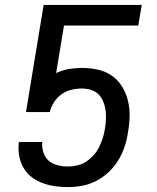

<svg xmlns="http://www.w3.org/2000/svg" viewBox="-20 -755 640 783"><path d="M257 8Q230 8 205 4.5Q180 1 156 -7.5Q132 -16 112 -30.5Q92 -45 79 -65.5Q66 -86 60 -111Q54 -136 56 -162L57 -176H153L152 -172Q151 -150 158 -130.5Q165 -111 180 -98.5Q195 -86 215.5 -81Q236 -76 257 -76Q276 -76 295.5 -80.5Q315 -85 331.5 -96Q348 -107 362 -122.5Q376 -138 384.5 -155.5Q393 -173 399 -192Q405 -211 408 -230Q411 -249 412 -268Q413 -287 410.5 -305.5Q408 -324 401 -341Q394 -358 381.5 -370.5Q369 -383 351 -388.5Q333 -394 314 -394Q293 -394 271.5 -389Q250 -384 231.5 -371Q213 -358 200.5 -338.5Q188 -319 183 -298H86L158 -735H558L544 -651H241L209 -457Q234 -469 261 -473.5Q288 -478 314 -478Q347 -478 379 -471Q411 -464 436 -446.5Q461 -429 477.5 -402.5Q494 -376 501.5 -345.5Q509 -315 508.5 -282Q508 -249 502 -216Q498 -187 488.5 -158Q479 -129 463 -102.5Q447 -76 424 -54Q401 -32 373 -17.5Q345 -3 315.5 2.5Q286 8 257 8Z"/></svg>

Font: Iosevka Custom Medium Oblique
Style: Regular
Weight: 500
Italic angle: -9°
Designer: Belleve Invis
Foundry: Belleve Invis
Version: Version 27.0.1